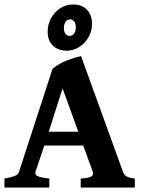

<svg xmlns="http://www.w3.org/2000/svg" viewBox="-20 -843 636 863"><path d="M179.2 -189 139.6 -70.8Q135.3 -57.1 150.1 -50.8Q165 -44.4 201.7 -40.5V0H0V-40.5Q30.3 -45.9 45.7 -51.8Q61 -57.6 65.4 -70.8L216.3 -534.2Q243.7 -556.6 279.1 -570.6Q314.5 -584.5 344.2 -591.3L532.7 -70.8Q537.1 -58.6 547.1 -51.3Q557.1 -43.9 585.9 -40.5V0H342.8V-40.5Q377.4 -42.5 389.6 -49.3Q401.9 -56.2 397 -70.8L354 -189ZM332 -251 261.2 -445.8 199.2 -251ZM393.6 -735.8Q393.6 -703.1 377.9 -675.8Q362.3 -648.4 336.4 -631.8Q310.5 -615.2 279.8 -615.2Q241.7 -615.2 218 -637.7Q194.3 -660.2 194.3 -700.7Q194.3 -733.9 209.7 -761.5Q225.1 -789.1 250.7 -805.9Q276.4 -822.8 307.6 -822.8Q348.6 -822.8 370.8 -799.3Q393.1 -775.9 393.6 -735.8ZM320.8 -718.3Q320.8 -739.7 312.5 -747.8Q304.2 -755.9 297.9 -755.9Q279.8 -755.9 273.4 -743.2Q267.1 -730.5 267.1 -719.2Q267.1 -698.2 275.4 -689.9Q283.7 -681.6 289.1 -681.6Q307.1 -681.6 314 -693.1Q320.8 -704.6 320.8 -718.3Z"/></svg>

Font: Dai Banna SIL
Style: Bold
Weight: 700
Designer: Victor Gaultney
Foundry: SIL International
Version: Version 4.000